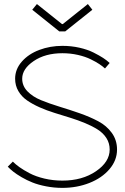

<svg xmlns="http://www.w3.org/2000/svg" viewBox="-20 -913 611 942"><path d="M286.1 -26.9Q383.8 -26.9 450.9 -72.8Q518.1 -118.7 518.1 -179.2Q518.1 -210.4 502.2 -235.4Q486.3 -260.3 459.5 -277.3Q432.6 -294.4 397.9 -308.8Q363.3 -323.2 324.7 -335.2Q286.1 -347.2 247.6 -359.1Q209 -371.1 174.3 -386.5Q139.6 -401.9 112.8 -420.4Q85.9 -439 70.1 -466.1Q54.2 -493.2 54.2 -526.9Q54.2 -573.2 86.9 -610.6Q119.6 -647.9 172.6 -668Q225.6 -688 286.1 -688Q329.6 -688 369.6 -679Q409.7 -669.9 438.7 -655.3Q467.8 -640.6 486.1 -628.7Q504.4 -616.7 518.1 -604L495.1 -577.1Q483.4 -587.9 467.3 -598.6Q451.2 -609.4 424.8 -622.3Q398.4 -635.3 362.1 -643.6Q325.7 -651.9 286.1 -651.9Q202.1 -651.9 145.5 -613.5Q88.9 -575.2 88.9 -526.9Q88.9 -491.7 114.5 -465.1Q140.1 -438.5 181.2 -421.6Q222.2 -404.8 272 -389.6Q321.8 -374.5 371.3 -357.2Q420.9 -339.8 461.9 -318.1Q502.9 -296.4 528.6 -261Q554.2 -225.6 554.2 -179.2Q554.2 -126.5 517.1 -83Q480 -39.6 418.7 -15.4Q357.4 8.8 286.1 8.8Q245.1 8.8 206.3 1.2Q167.5 -6.3 139.4 -17.6Q111.3 -28.8 85.9 -43.7Q60.5 -58.6 45.2 -70.8Q29.8 -83 18.1 -95.2L43 -120.1Q56.6 -106.4 75.7 -92.8Q94.7 -79.1 125.2 -63Q155.8 -46.9 198 -36.9Q240.2 -26.9 286.1 -26.9ZM288.1 -794.9 411.1 -893.1 433.1 -865.2 299.8 -758.8H271L138.2 -865.2L161.1 -893.1L284.2 -794.9Z"/></svg>

Font: RawengulkSans
Style: Regular
Weight: 500
Designer: gluk (gluksza@wp.pl)
Foundry: gluk (gluksza@wp.pl)
Version: Version 0.94